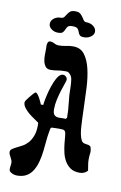

<svg xmlns="http://www.w3.org/2000/svg" viewBox="-105 -961 691 1099"><g transform="rotate(10 240.5 -412.0)"><path d="M131 -709Q142 -709 154.5 -702Q167 -695 182 -695Q203 -695 223 -699.5Q243 -704 264 -704Q307 -704 330.5 -673Q354 -642 365.5 -593Q377 -544 380 -484Q383 -424 384.5 -366.5Q386 -309 389 -259.5Q392 -210 405 -183Q410 -173 417 -170Q424 -167 432 -166Q440 -165 447.5 -163.5Q455 -162 461 -155Q468 -133 465.5 -117.5Q463 -102 463 -81Q463 -65 466 -49.5Q469 -34 471 -18Q453 2 425 2Q392 2 371.5 -12Q351 -26 338.5 -47.5Q326 -69 320 -95Q314 -121 311.5 -145Q309 -169 307.5 -188Q306 -207 303 -214Q298 -224 287.5 -225Q277 -226 268 -226L226 -225Q217 -225 215.5 -212.5Q214 -200 212 -193Q208 -171 205.5 -142.5Q203 -114 199.5 -83.5Q196 -53 188.5 -24Q181 5 167.5 28.5Q154 52 131.5 66Q109 80 75 80Q48 80 30 62Q26 50 28.5 38Q31 26 31 14Q31 5 27.5 -2.5Q24 -10 20.5 -17Q17 -24 13.5 -31Q10 -38 10 -46Q10 -57 20 -64Q30 -71 44.5 -78Q59 -85 76.5 -94.5Q94 -104 108.5 -120Q123 -136 133 -161.5Q143 -187 143 -225L142 -239Q131 -247 114.5 -258Q98 -269 82.5 -282Q67 -295 56 -310Q45 -325 45 -340Q45 -345 51.5 -354.5Q58 -364 66.5 -374.5Q75 -385 83.5 -394.5Q92 -404 97 -407Q103 -407 109.5 -399Q116 -391 122 -380.5Q128 -370 132.5 -359.5Q137 -349 139 -344H153Q154 -358 160.5 -389.5Q167 -421 177.5 -453Q188 -485 202.5 -509.5Q217 -534 235 -534Q245 -534 252.5 -526.5Q260 -519 260 -509Q260 -504 253.5 -486Q247 -468 239 -442.5Q231 -417 224.5 -388Q218 -359 218 -332Q218 -311 224 -302Q230 -293 240 -290Q250 -287 263.5 -288Q277 -289 293 -288L300 -295Q300 -340 294.5 -382.5Q289 -425 289 -470Q289 -492 285.5 -516Q282 -540 261 -554Q256 -556 250 -556Q244 -556 238 -556Q218 -556 198.5 -552.5Q179 -549 159 -549Q139 -549 129 -562Q119 -575 115.5 -593Q112 -611 112.5 -630.5Q113 -650 113 -664Q113 -670 112.5 -677.5Q112 -685 113.5 -692Q115 -699 118.5 -704Q122 -709 131 -709ZM315 -766Q295 -766 289 -774Q283 -782 280 -791.5Q277 -801 270 -809Q263 -817 241 -817Q219 -817 212.5 -809Q206 -801 202.5 -791.5Q199 -782 192 -774Q185 -766 163 -766Q142 -766 125.5 -778.5Q109 -791 109 -808Q109 -827 125.5 -840Q142 -853 163 -853Q178 -853 184.5 -861Q191 -869 196.5 -878.5Q202 -888 211 -896Q220 -904 241 -904Q261 -904 270.5 -896Q280 -888 286 -878.5Q292 -869 297.5 -861Q303 -853 315 -853Q338 -853 355 -840Q372 -827 372 -808Q372 -791 355 -778.5Q338 -766 315 -766Z"/></g></svg>

Font: Reclame
Style: Regular
Weight: 400
Designer: Peter Wiegel
Foundry: Peter Wiegel
Version: Version 1.000